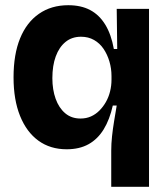

<svg xmlns="http://www.w3.org/2000/svg" viewBox="-20 -559 645 737"><path d="M407 158V19Q407 -7 410 -35.5Q413 -64 418 -94Q423 -124 428 -154H413Q401 -100 378 -62.5Q355 -25 320 -5.5Q285 14 236 14Q173 14 127.5 -19Q82 -52 57 -114Q32 -176 32 -262Q32 -350 57 -411.5Q82 -473 129.5 -506Q177 -539 242 -539Q291 -539 326 -520.5Q361 -502 384 -464.5Q407 -427 417 -371H430L428 -525H552V-294V158ZM289 -104Q311 -104 329 -112Q347 -120 361.5 -134.5Q376 -149 386.5 -167.5Q397 -186 402.5 -208Q408 -230 408 -253V-267Q408 -296 400 -323Q392 -350 377.5 -371.5Q363 -393 341 -405.5Q319 -418 291 -418Q256 -418 231.5 -398Q207 -378 194 -342.5Q181 -307 181 -259Q181 -215 193.5 -180Q206 -145 230 -124.5Q254 -104 289 -104Z"/></svg>

Font: Bricolage Grotesque 28pt
Style: Bold
Weight: 700
Designer: Mathieu Triay
Foundry: Atelier Triay
Version: Version 1.000;gftools[0.9.30]